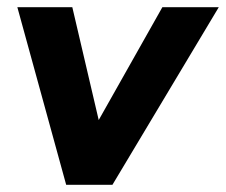

<svg xmlns="http://www.w3.org/2000/svg" viewBox="-20 -511 625 531"><path d="M163 0 28 -491H180L253 -179L429 -491H585L291 0Z"/></svg>

Font: Nunito Sans ExtraBold
Style: Italic
Weight: 800
Italic angle: -9°
Designer: Vernon Adams
Foundry: Vernon Adams
Version: Version 3.006; ttfautohint (v1.8.3)